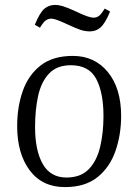

<svg xmlns="http://www.w3.org/2000/svg" viewBox="-20 -749 564 783"><path d="M245 14Q152 14 101 -54.5Q50 -123 50 -235Q50 -312 72.5 -377Q95 -442 145 -481.5Q195 -521 277 -521Q366 -521 420 -455Q474 -389 474 -276Q474 -200 451 -133.5Q428 -67 377.5 -26.5Q327 14 245 14ZM251 -25Q309 -25 342 -59Q375 -93 388.5 -150.5Q402 -208 402 -276Q402 -371 372.5 -427Q343 -483 269 -483Q212 -483 180 -449Q148 -415 135.5 -358Q123 -301 123 -231Q123 -135 154.5 -80Q186 -25 251 -25ZM347 -621Q327 -621 309 -627Q291 -633 263 -646Q231 -661 214.5 -667Q198 -673 190 -673Q177 -673 167 -666Q157 -659 143 -636L122 -648Q142 -697 160.5 -713Q179 -729 206 -729Q218 -729 235.5 -724Q253 -719 288 -703Q315 -690 333 -683.5Q351 -677 362 -677Q374 -677 383.5 -684Q393 -691 407 -714L429 -702Q409 -654 390.5 -637.5Q372 -621 347 -621Z"/></svg>

Font: Literata 36pt Light
Style: Italic
Weight: 300
Italic angle: -2°
Designer: Latin by Veronika Burian and Jose Scaglione. Greek by Irene Vlachou. Cyrillic by Vera Evstafieva
Foundry: TypeTogether
Version: Version 3.002